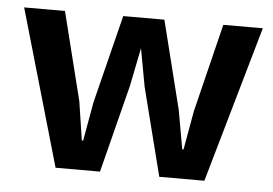

<svg xmlns="http://www.w3.org/2000/svg" viewBox="-41 -528 825 581"><g transform="rotate(5 371.5 -237.5)"><path d="M10 -475H134L201 -207L219 -89H223L244 -207L311 -475H436L503 -207L524 -89H528L549 -207L615 -475H735L599 0H462L394 -268L373 -383L350 -268L282 0H147Z"/></g></svg>

Font: Ek Mukta SemiBold
Style: Regular
Weight: 600
Designer: Girish Dalvi and Yashodeep Gholap
Foundry: Ek Type
Version: Version 2.538;PS 1.002;hotconv 16.6.51;makeotf.lib2.5.65220;